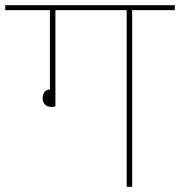

<svg xmlns="http://www.w3.org/2000/svg" viewBox="-40 -718 692 738"><path d="M158 -307C163 -307 170 -308 173 -309V-679H447V0H468V-679H632V-698H-20V-679H152V-374C136 -374 124 -362 124 -341C124 -321 136 -307 158 -307Z"/></svg>

Font: IBM Plex Devanagari Thin
Style: Regular
Weight: 100
Designer: Mike Abbink, Paul van der Laan, Pieter van Rosmalen, Erin McLaughlin
Foundry: Bold Monday
Version: Version 1.0